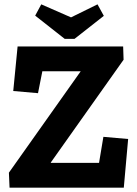

<svg xmlns="http://www.w3.org/2000/svg" viewBox="-20 -864 629 884"><path d="M458 -791 323 -685H278L142 -792L170 -844L307 -784L429 -844ZM550 0H24L21 -69L351 -535V-536H175L155 -435L41 -445L61 -650H547L549 -589L214 -116V-114H436L456 -234L570 -224Z"/></svg>

Font: Zilla Slab Bold
Style: Bold
Weight: 700
Designer: Typotheque.com
Foundry: Typotheque type foundry
Version: Version 1.1; 2017; ttfautohint (v1.6)